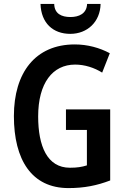

<svg xmlns="http://www.w3.org/2000/svg" viewBox="-20 -951 647 981"><path d="M494 -931H425C423 -881 383 -864 340 -864C294 -864 258 -881 257 -931H187C190 -833 251 -778 339 -778C426 -778 492 -839 494 -931ZM317 -392V-287H424V-106C398 -98 375 -94 337 -94C221 -94 175 -205 175 -356C175 -527 249 -621 364 -621C413 -621 462 -605 502 -580L541 -679C489 -707 427 -724 362 -724C160 -724 51 -579 51 -358C51 -134 142 10 330 10C410 10 475 -3 543 -29V-392Z"/></svg>

Font: Noto Sans Tamil Condensed SemiBold
Style: Regular
Weight: 600
Width: 3
Designer: Jelle Bosma - Monotype Design Team
Foundry: Monotype Imaging Inc.
Version: Version 2.004